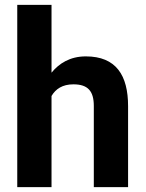

<svg xmlns="http://www.w3.org/2000/svg" viewBox="-20 -770 599 790"><path d="M282 -423C342 -423 366 -395 366 -334V0H507V-333C507 -460 458 -538 333 -538C268 -538 223 -509 192 -471V-750H51V0H192V-375C209 -404 237 -423 282 -423Z"/></svg>

Font: Asimov
Style: Regular
Weight: 500
Designer: Google
Version: Version 2.000980; 2014